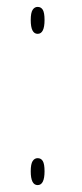

<svg xmlns="http://www.w3.org/2000/svg" viewBox="-20 -531 237 556"><path d="M89 -433Q69 -433 69 -473Q69 -494 74.5 -502.5Q80 -511 89 -511Q99 -511 104 -502.5Q109 -494 109 -473Q109 -433 89 -433ZM89 5Q69 5 69 -35Q69 -56 74.5 -64.5Q80 -73 89 -73Q99 -73 104 -64.5Q109 -56 109 -35Q109 5 89 5Z"/></svg>

Font: Noto Serif Display Condensed Thin
Style: Regular
Weight: 100
Width: 3
Designer: Monotype Design Team
Foundry: Monotype Imaging Inc.
Version: Version 2.009